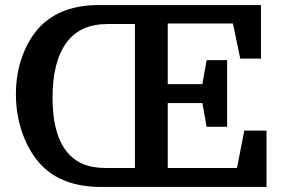

<svg xmlns="http://www.w3.org/2000/svg" viewBox="-20 -740 1122 760"><path d="M879 -238H798L781 -332H644V-75H918L947 -223H1035V0H381Q226 0 143 -87Q96 -137 69.5 -210.5Q43 -284 43 -368Q43 -448 68.5 -518Q94 -588 140 -636Q223 -720 372 -720H1013V-508H931L902 -647H644V-407H781L798 -502H879ZM514 -75V-645H409Q351.4 -645 310.7 -626.5Q270 -608 243 -571Q188 -496 188 -354Q188 -280.7 202 -227.9Q216 -175 243.5 -141Q269 -108 307 -91.5Q345 -75 399 -75Z"/></svg>

Font: Domine
Style: Regular
Weight: 400
Designer: Pablo Impallari, Rodrigo Fuenzalida, Brenda Gallo
Foundry: Pablo Impallari, Rodrigo Fuenzalida, Brenda Gallo
Version: Version 2.000;September 19, 2022;FontCreator 14.0.0.2877 64-